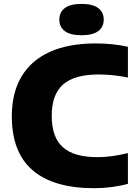

<svg xmlns="http://www.w3.org/2000/svg" viewBox="-20 -978 722 1008"><path d="M42 -368Q42 -490 92.5 -575.5Q143 -661 241.5 -705.5Q340 -750 481.5 -750Q573 -750 651.5 -732.5V-571Q574.5 -587 498 -587Q370.5 -587 311 -534.2Q251.5 -481.5 251.5 -370Q251.5 -257.5 309.8 -205.2Q368 -153 491 -153Q566.5 -153 651.5 -174.5V-13Q613 -2 566.8 4Q520.5 10 474.5 10Q261.5 10 151.8 -83.8Q42 -177.5 42 -368ZM291.5 -875Q291.5 -914 320.5 -935.8Q349.5 -957.5 408 -957.5Q466.5 -957.5 495.5 -935.8Q524.5 -914 524.5 -875Q524.5 -836 495.5 -814.5Q466.5 -793 408 -793Q349.5 -793 320.5 -814.5Q291.5 -836 291.5 -875Z"/></svg>

Font: Encode Sans Semi Expanded ExBd
Style: Regular
Weight: 800
Width: 6
Designer: Multiple Designers
Foundry: Impallari Type
Version: Version 2.000